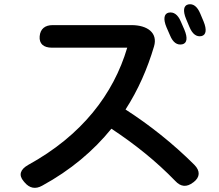

<svg xmlns="http://www.w3.org/2000/svg" viewBox="-20 -873 1040 910"><path d="M92 -14 97 -8C120 19 148 25 180 7C314 -66 423 -158 508 -263C620 -189 721 -108 811 -15C837 13 865 15 895 -8L898 -10C928 -33 930 -63 901 -92C801 -192 687 -282 575 -354C635 -447 679 -548 710 -653C729 -717 679 -754 603 -754H230C193 -754 171 -736 168 -701C165 -666 186 -647 226 -647H583C518 -427 368 -231 113 -91C76 -70 67 -43 92 -14ZM769 -744 786 -705C800 -671 820 -658 844 -663C867 -668 870 -694 854 -732L837 -771C823 -804 803 -818 779 -813C757 -808 753 -782 769 -744ZM862 -783 878 -745C892 -711 912 -697 935 -702C957 -707 961 -732 945 -771L929 -809C915 -842 896 -857 872 -852C850 -847 846 -822 862 -783Z"/></svg>

Font: 寒蝉团圆体 Round
Style: Regular
Weight: 500
Designer: 寒蝉字型
Version: Version 2.700;Glyphs 3.1.1 (3135)